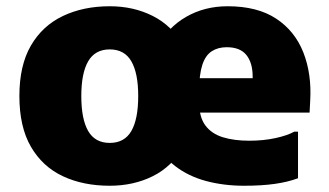

<svg xmlns="http://www.w3.org/2000/svg" viewBox="-20 -583 1051 614"><path d="M42 -276Q42 -374 79 -437.5Q116 -501 181.5 -532Q247 -563 331 -563Q407 -563 468.5 -532Q530 -501 566.5 -437.5Q603 -374 603 -276Q603 -177 566.5 -113.5Q530 -50 468.5 -19.5Q407 11 331 11Q246 11 181 -19.5Q116 -50 79 -113.5Q42 -177 42 -276ZM240 -276Q240 -202 262 -164Q284 -126 331 -126Q378 -126 400 -164Q422 -202 422 -276Q422 -349 400 -387Q378 -425 331 -425Q284 -425 262 -387Q240 -349 240 -276ZM760 11Q696 11 639.5 -4Q583 -19 540 -52Q497 -85 472.5 -140.5Q448 -196 448 -276Q448 -367 482 -431Q516 -495 575 -529Q634 -563 708 -563Q803 -563 863 -523.5Q923 -484 950 -415.5Q977 -347 972 -261L970 -223H541V-333H788V-338Q788 -382 768 -407Q748 -432 705 -432Q677 -432 657 -419Q637 -406 627 -375.5Q617 -345 617 -294V-255Q617 -208 637 -181.5Q657 -155 693 -144Q729 -133 777 -133Q823 -133 861.5 -141.5Q900 -150 921 -162H933V-13Q901 -1 859 5Q817 11 760 11Z"/></svg>

Font: Kufam ExtraBold
Style: Regular
Weight: 800
Designer: Wael Morcos, Artur Schmal
Foundry: Original Type
Version: Version 1.300; ttfautohint (v1.8.3)